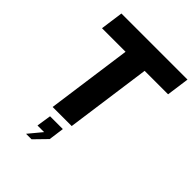

<svg xmlns="http://www.w3.org/2000/svg" viewBox="-270 -847 1210 1210"><g transform="rotate(45 335.0 -242.5)"><path d="M60 -571H270L191 0H361L440 -571H649L670 -723H81ZM192 238H241L321 156L335 53H221L206 150H265Z"/></g></svg>

Font: United Sans ExtraBold
Style: Italic
Weight: 800
Italic angle: -8°
Designer: Pablo Impallari, Rodrigo Fuenzalida (Modified by Dan O. Williams)
Version: Version 1.000;PS 001.000;hotconv 1.0.88;makeotf.lib2.5.64775